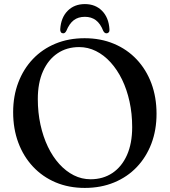

<svg xmlns="http://www.w3.org/2000/svg" viewBox="-20 -904 834 942"><path d="M395 -716.5Q474 -716.5 539 -689.2Q604 -662 650.8 -612.2Q697.5 -562.5 722.8 -494.8Q748 -427 748 -345.5Q748 -266 722.8 -199.5Q697.5 -133 651 -84.2Q604.5 -35.5 539.8 -8.8Q475 18 396 18Q317.5 18 253 -9.2Q188.5 -36.5 141.8 -86.5Q95 -136.5 69.8 -204.2Q44.5 -272 44.5 -353.5Q44.5 -433 69.8 -499.2Q95 -565.5 141.2 -614.2Q187.5 -663 252 -689.8Q316.5 -716.5 395 -716.5ZM628.5 -280.5Q628.5 -346.5 615.5 -405.8Q602.5 -465 578.8 -513.8Q555 -562.5 522.5 -598.2Q490 -634 450.8 -653.5Q411.5 -673 368.5 -673Q307.5 -673 262 -642.2Q216.5 -611.5 191 -554.5Q165.5 -497.5 165.5 -418Q165.5 -352 178.5 -292.5Q191.5 -233 215 -184Q238.5 -135 271 -99.2Q303.5 -63.5 342.2 -44Q381 -24.5 424.5 -24.5Q485.5 -24.5 531.5 -55.2Q577.5 -86 603 -143.2Q628.5 -200.5 628.5 -280.5ZM396.5 -821.5Q363.5 -821.5 341.8 -804.8Q320 -788 305.5 -752.5Q302 -746 298.2 -743.2Q294.5 -740.5 290 -740.5Q283 -740.5 279 -745.8Q275 -751 275.5 -760.5Q279 -817.5 311.8 -850.8Q344.5 -884 396.5 -884Q448 -884 480.8 -850.8Q513.5 -817.5 517 -760.5Q518 -751 513.8 -745.8Q509.5 -740.5 502.5 -740.5Q498 -740.5 494 -743.2Q490 -746 486.5 -752.5Q472.5 -788.5 450.2 -805Q428 -821.5 396.5 -821.5Z"/></svg>

Font: Fraunces 16pt
Style: Regular
Weight: 400
Version: Version 1.000;[b76b70a41]